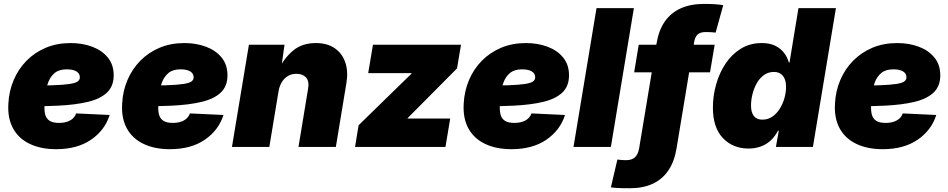

<svg xmlns="http://www.w3.org/2000/svg" viewBox="-20 -770 4967 1006"><path d="M273.9 11.7Q193.4 11.7 135.3 -16.4Q77.1 -44.4 48.1 -97.9Q19 -151.4 23.9 -228Q27.3 -293.5 51.8 -350.8Q76.2 -408.2 118.9 -451.7Q161.6 -495.1 220 -519.8Q278.3 -544.4 350.1 -544.4Q412.1 -544.4 463.4 -525.1Q514.6 -505.9 545.2 -468.3Q575.7 -430.7 575.7 -375.5Q575.7 -318.4 540.8 -285.2Q505.9 -252 440.7 -236.3Q375.5 -220.7 284.4 -216.3Q193.4 -211.9 80.6 -211.9L98.6 -321.3Q195.3 -321.3 254.6 -323.2Q314 -325.2 345.2 -330.1Q376.5 -335 387.5 -343.5Q398.4 -352.1 398.4 -364.7Q398.4 -384.8 380.6 -395.8Q362.8 -406.7 329.6 -406.7Q289.1 -406.7 266.1 -387.2Q243.2 -367.7 232.4 -338.1Q221.7 -308.6 218.3 -277.3Q214.8 -246.1 213.4 -222.7Q211.4 -193.8 216.3 -172.1Q221.2 -150.4 238.3 -138.2Q255.4 -126 289.6 -126Q324.7 -126 347.9 -139.2Q371.1 -152.3 378.9 -175.8L554.7 -167.5Q529.3 -87.4 456.8 -37.8Q384.3 11.7 273.9 11.7Z M870.1 11.7Q789.6 11.7 731.4 -16.4Q673.3 -44.4 644.3 -97.9Q615.2 -151.4 620.1 -228Q623.5 -293.5 647.9 -350.8Q672.4 -408.2 715.1 -451.7Q757.8 -495.1 816.2 -519.8Q874.5 -544.4 946.3 -544.4Q1008.3 -544.4 1059.6 -525.1Q1110.8 -505.9 1141.4 -468.3Q1171.9 -430.7 1171.9 -375.5Q1171.9 -318.4 1137 -285.2Q1102.1 -252 1036.9 -236.3Q971.7 -220.7 880.6 -216.3Q789.6 -211.9 676.8 -211.9L694.8 -321.3Q791.5 -321.3 850.8 -323.2Q910.2 -325.2 941.4 -330.1Q972.7 -335 983.6 -343.5Q994.6 -352.1 994.6 -364.7Q994.6 -384.8 976.8 -395.8Q959 -406.7 925.8 -406.7Q885.3 -406.7 862.3 -387.2Q839.4 -367.7 828.6 -338.1Q817.9 -308.6 814.5 -277.3Q811 -246.1 809.6 -222.7Q807.6 -193.8 812.5 -172.1Q817.4 -150.4 834.5 -138.2Q851.6 -126 885.7 -126Q920.9 -126 944.1 -139.2Q967.3 -152.3 975.1 -175.8L1150.9 -167.5Q1125.5 -87.4 1053 -37.8Q980.5 11.7 870.1 11.7Z M1439 -289.1 1391.1 0H1195.3L1284.2 -535.6H1470.7L1451.2 -395.5L1437.5 -401.4Q1468.3 -465.3 1515.6 -504.9Q1563 -544.4 1634.8 -544.4Q1695.3 -544.4 1734.6 -516.8Q1773.9 -489.3 1789.6 -441.7Q1805.2 -394 1794.9 -334L1739.7 0H1543.9L1594.2 -304.7Q1601.1 -344.7 1583.5 -364Q1565.9 -383.3 1533.2 -383.3Q1507.3 -383.3 1487.8 -371.3Q1468.3 -359.4 1455.8 -338.4Q1443.4 -317.4 1439 -289.1Z M1840.3 0 1858.9 -113.8 2136.2 -384.3 2136.7 -386.7H1909.2L1934.1 -535.6H2395.5L2374.5 -411.6L2115.7 -150.9L2115.2 -148.9H2338.9L2314 0Z M2659.7 11.7Q2579.1 11.7 2521 -16.4Q2462.9 -44.4 2433.8 -97.9Q2404.8 -151.4 2409.7 -228Q2413.1 -293.5 2437.5 -350.8Q2461.9 -408.2 2504.6 -451.7Q2547.4 -495.1 2605.7 -519.8Q2664.1 -544.4 2735.8 -544.4Q2797.9 -544.4 2849.1 -525.1Q2900.4 -505.9 2930.9 -468.3Q2961.4 -430.7 2961.4 -375.5Q2961.4 -318.4 2926.5 -285.2Q2891.6 -252 2826.4 -236.3Q2761.2 -220.7 2670.2 -216.3Q2579.1 -211.9 2466.3 -211.9L2484.4 -321.3Q2581.1 -321.3 2640.4 -323.2Q2699.7 -325.2 2731 -330.1Q2762.2 -335 2773.2 -343.5Q2784.2 -352.1 2784.2 -364.7Q2784.2 -384.8 2766.4 -395.8Q2748.5 -406.7 2715.3 -406.7Q2674.8 -406.7 2651.9 -387.2Q2628.9 -367.7 2618.2 -338.1Q2607.4 -308.6 2604 -277.3Q2600.6 -246.1 2599.1 -222.7Q2597.2 -193.8 2602.1 -172.1Q2606.9 -150.4 2624 -138.2Q2641.1 -126 2675.3 -126Q2710.4 -126 2733.6 -139.2Q2756.8 -152.3 2764.6 -175.8L2940.4 -167.5Q2915 -87.4 2842.5 -37.8Q2770 11.7 2659.7 11.7Z M3301.3 -727.5 3180.7 0H2984.9L3105.5 -727.5Z M3724.6 -535.6 3700.2 -391.1H3302.7L3326.7 -535.6ZM3280.3 216.3Q3262.2 216.3 3243.7 216.1Q3225.1 215.8 3208.7 214.6Q3192.4 213.4 3180.7 211.9L3214.8 65.9Q3224.1 67.4 3236.3 68.4Q3248.5 69.3 3259.8 69.3Q3290.5 69.3 3307.1 54Q3323.7 38.6 3329.1 5.4L3419.9 -542Q3431.2 -610.8 3462.9 -656.7Q3494.6 -702.6 3546.4 -726.1Q3598.1 -749.5 3668.9 -749.5Q3698.7 -749.5 3724.1 -748Q3749.5 -746.6 3769.5 -742.7L3729.5 -599.1Q3719.2 -600.6 3707 -601.3Q3694.8 -602.1 3677.7 -602.1Q3649.9 -602.1 3635.7 -589.6Q3621.6 -577.1 3617.2 -550.3L3524.9 6.8Q3513.7 75.7 3482.4 122.3Q3451.2 168.9 3400.4 192.6Q3349.6 216.3 3280.3 216.3Z M3901.9 8.3Q3819.8 8.3 3767.6 -46.6Q3715.3 -101.6 3715.3 -206.1Q3715.3 -267.6 3732.2 -327.6Q3749 -387.7 3781.7 -436.8Q3814.5 -485.8 3862.1 -515.1Q3909.7 -544.4 3971.2 -544.4Q4012.2 -544.4 4040.8 -530.8Q4069.3 -517.1 4087.4 -493.9Q4105.5 -470.7 4113.3 -442.4H4116.7L4163.6 -727.5H4359.9L4239.3 0H4045.4L4060.5 -85H4056.2Q4040 -53.7 4017.1 -33Q3994.1 -12.2 3965.1 -2Q3936 8.3 3901.9 8.3ZM3974.1 -143.1Q4003.9 -143.1 4026.9 -158.9Q4049.8 -174.8 4065.9 -200.7Q4082 -226.6 4090.3 -256.6Q4098.6 -286.6 4098.6 -315.4Q4098.6 -352.5 4082 -372.8Q4065.4 -393.1 4035.6 -393.1Q4005.4 -393.1 3982.7 -376.7Q3960 -360.4 3945.1 -333.7Q3930.2 -307.1 3922.6 -276.4Q3915 -245.6 3915 -217.3Q3915 -181.6 3929.7 -162.4Q3944.3 -143.1 3974.1 -143.1Z M4605 11.7Q4524.4 11.7 4466.3 -16.4Q4408.2 -44.4 4379.2 -97.9Q4350.1 -151.4 4355 -228Q4358.4 -293.5 4382.8 -350.8Q4407.2 -408.2 4450 -451.7Q4492.7 -495.1 4551 -519.8Q4609.4 -544.4 4681.2 -544.4Q4743.2 -544.4 4794.4 -525.1Q4845.7 -505.9 4876.2 -468.3Q4906.7 -430.7 4906.7 -375.5Q4906.7 -318.4 4871.8 -285.2Q4836.9 -252 4771.7 -236.3Q4706.5 -220.7 4615.5 -216.3Q4524.4 -211.9 4411.6 -211.9L4429.7 -321.3Q4526.4 -321.3 4585.7 -323.2Q4645 -325.2 4676.3 -330.1Q4707.5 -335 4718.5 -343.5Q4729.5 -352.1 4729.5 -364.7Q4729.5 -384.8 4711.7 -395.8Q4693.8 -406.7 4660.6 -406.7Q4620.1 -406.7 4597.2 -387.2Q4574.2 -367.7 4563.5 -338.1Q4552.7 -308.6 4549.3 -277.3Q4545.9 -246.1 4544.4 -222.7Q4542.5 -193.8 4547.4 -172.1Q4552.2 -150.4 4569.3 -138.2Q4586.4 -126 4620.6 -126Q4655.8 -126 4679 -139.2Q4702.1 -152.3 4710 -175.8L4885.7 -167.5Q4860.4 -87.4 4787.8 -37.8Q4715.3 11.7 4605 11.7Z"/></svg>

Font: Inter 20pt Black
Style: Italic
Weight: 900
Italic angle: -9.3988°
Version: Version 4.001;git-66647c0bb